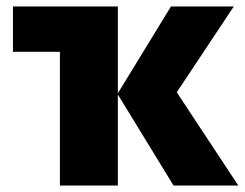

<svg xmlns="http://www.w3.org/2000/svg" viewBox="-20 -573 756 593"><path d="M508 -553 344 -285V-553H20V-413H165V0H344V-281L516 0H716L526 -288L702 -553Z"/></svg>

Font: Noto Sans UI SemiCondensed Black
Style: Regular
Weight: 900
Width: 4
Designer: Monotype Design Team
Foundry: Monotype Imaging Inc.
Version: 1.001